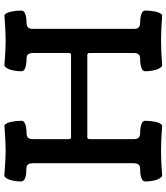

<svg xmlns="http://www.w3.org/2000/svg" viewBox="40 -814 779 899"><g transform="rotate(-90 429.5 -364.5)"><path d="M55.2 5.4Q42 -2.4 35.6 -25.9Q29.3 -49.3 29.3 -74.2Q29.3 -85.9 45.4 -91.8Q61.5 -97.7 84 -97.7Q103 -97.7 108.9 -105.7Q114.7 -113.8 114.7 -128.4V-600.1Q114.7 -614.7 108.9 -622.8Q103 -630.9 84 -630.9Q29.3 -630.9 29.3 -656.2Q29.3 -680.2 35.6 -703.4Q42 -726.6 55.2 -733.9Q136.2 -727.5 171.9 -727.5Q216.3 -727.5 292.5 -733.4Q303.2 -725.6 308.3 -702.1Q313.5 -678.7 313.5 -653.3Q313.5 -641.6 297.4 -635.7Q281.2 -629.9 258.8 -629.9Q248 -629.9 241.2 -627.2Q234.4 -624.5 231.7 -619.1Q229 -613.8 228.3 -609.6Q227.5 -605.5 227.5 -598.1V-431.6Q227.5 -421.4 236.8 -421.4H621.6Q630.9 -421.4 630.9 -431.6V-599.1Q630.9 -613.8 625 -621.8Q619.1 -629.9 600.1 -629.9Q577.6 -629.9 561.5 -635.7Q545.4 -641.6 545.4 -653.3Q545.4 -678.7 551.8 -702.1Q558.1 -725.6 571.3 -733.4Q646.5 -727.5 688 -727.5Q732.4 -727.5 808.6 -733.4Q819.3 -725.6 824.5 -702.1Q829.6 -678.7 829.6 -653.3Q829.6 -641.6 813.5 -635.7Q797.4 -629.9 774.9 -629.9Q764.2 -629.9 757.3 -627.2Q750.5 -624.5 747.8 -619.1Q745.1 -613.8 744.4 -609.6Q743.7 -605.5 743.7 -598.1V-129.4Q743.7 -122.1 744.4 -117.9Q745.1 -113.8 747.8 -108.4Q750.5 -103 757.3 -100.3Q764.2 -97.7 774.9 -97.7Q797.4 -97.7 813.5 -91.8Q829.6 -85.9 829.6 -74.2Q829.6 -48.8 824.5 -25.6Q819.3 -2.4 808.6 5.4Q738.8 0 688 0Q640.1 0 571.3 5.4Q558.1 -2.4 551.8 -25.9Q545.4 -49.3 545.4 -74.2Q545.4 -85.9 561.5 -91.8Q577.6 -97.7 600.1 -97.7Q619.1 -97.7 625 -105.7Q630.9 -113.8 630.9 -128.4V-335Q630.9 -345.2 621.6 -345.2H236.8Q227.5 -345.2 227.5 -335V-129.4Q227.5 -122.1 228.3 -117.9Q229 -113.8 231.7 -108.4Q234.4 -103 241.2 -100.3Q248 -97.7 258.8 -97.7Q281.2 -97.7 297.4 -91.8Q313.5 -85.9 313.5 -74.2Q313.5 -48.8 308.3 -25.6Q303.2 -2.4 292.5 5.4Q222.7 0 171.9 0Q124 0 55.2 5.4Z"/></g></svg>

Font: Coustard
Style: Regular
Weight: 400
Foundry: vernon adams
Version: Version 1.001